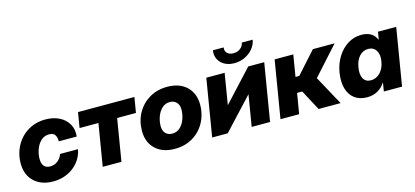

<svg xmlns="http://www.w3.org/2000/svg" viewBox="-61 -1194 3611 1670"><g transform="rotate(-15 1744.5 -359.5)"><path d="M256.3 11.7Q184.1 11.7 131.6 -16.1Q79.1 -43.9 50.5 -94Q22 -144 22 -211.4Q22 -274.4 43.5 -331.3Q64.9 -388.2 105.2 -432.4Q145.5 -476.6 201.9 -502Q258.3 -527.3 328.1 -527.3Q397.5 -527.3 451.2 -500.7Q504.9 -474.1 533 -425.8Q561 -377.4 553.7 -313H392.1Q393.6 -345.2 379.4 -369.6Q365.2 -394 326.7 -394Q282.7 -394 252.4 -365.7Q222.2 -337.4 206.5 -294.4Q190.9 -251.5 190.9 -208Q190.9 -166.5 209.2 -144Q227.5 -121.6 263.7 -121.6Q304.2 -121.6 334 -145.5Q363.8 -169.4 374 -204.1H536.1Q523.9 -139.6 484.6 -91.1Q445.3 -42.5 386.5 -15.4Q327.6 11.7 256.3 11.7Z M704.1 0 766.6 -377.9H596.7L619.6 -515.6H1127.4L1104.5 -377.9H935.1L872.6 0Z M1352.5 11.7Q1242.7 11.7 1178.5 -48.8Q1114.3 -109.4 1114.3 -211.9Q1114.3 -300.8 1153.8 -372.3Q1193.4 -443.8 1263.4 -485.6Q1333.5 -527.3 1424.3 -527.3Q1534.7 -527.3 1598.6 -466.6Q1662.6 -405.8 1662.6 -303.2Q1662.6 -239.7 1641.1 -182.9Q1619.6 -126 1579.1 -82.3Q1538.6 -38.6 1481.2 -13.4Q1423.8 11.7 1352.5 11.7ZM1363.3 -122.1Q1406.2 -122.1 1435.5 -149.9Q1464.8 -177.7 1479.7 -220Q1494.6 -262.2 1494.6 -304.2Q1494.6 -348.1 1471.2 -370.8Q1447.8 -393.6 1413.6 -393.6Q1371.1 -393.6 1341.8 -365.7Q1312.5 -337.9 1297.4 -295.9Q1282.2 -253.9 1282.2 -210.9Q1282.2 -167 1305.7 -144.5Q1329.1 -122.1 1363.3 -122.1Z M2210.9 0H2045.4L2091.8 -280.8H2090.8L1829.6 0H1689.5L1774.9 -515.6H1939.9L1894 -236.8H1894.5L2152.3 -515.6H2296.4ZM2044.9 -574.2Q1994.1 -574.2 1957 -595Q1919.9 -615.7 1902.3 -651.4Q1884.8 -687 1892.1 -731H1988.8Q1983.4 -699.2 2003.2 -679.4Q2022.9 -659.7 2059.1 -659.7Q2094.7 -659.7 2120.8 -679.4Q2147 -699.2 2152.3 -731H2250Q2242.7 -687 2213.1 -651.4Q2183.6 -615.7 2139.9 -595Q2096.2 -574.2 2044.9 -574.2Z M2304.7 0 2390.1 -515.6H2558.1L2525.9 -321.3H2560.1L2734.4 -515.6H2930.2L2702.6 -262.7L2846.2 0H2647.9L2549.8 -183.6H2503.4L2472.7 0Z M3084 11.2Q3016.6 11.2 2971.9 -22.2Q2927.2 -55.7 2909.9 -116.5Q2892.6 -177.2 2905.8 -258.8Q2918.9 -337.4 2957.3 -397.9Q2995.6 -458.5 3051 -492.7Q3106.4 -526.9 3171.9 -526.9Q3273.4 -526.9 3307.1 -448.2H3309.6L3320.8 -515.6H3484.9L3399.4 0H3235.4L3248 -76.7H3246.1Q3219.2 -33.7 3177.2 -11.2Q3135.3 11.2 3084 11.2ZM3153.3 -123Q3201.2 -123 3237.1 -159.9Q3272.9 -196.8 3282.7 -258.8Q3293 -319.8 3269.3 -356.4Q3245.6 -393.1 3198.2 -393.1Q3151.9 -393.1 3119.1 -357.4Q3086.4 -321.8 3076.2 -258.8Q3065.4 -195.3 3086.2 -159.2Q3106.9 -123 3153.3 -123Z"/></g></svg>

Font: Inter Display ExtraBold
Style: Italic
Weight: 800
Italic angle: -9.39999°
Designer: Rasmus Andersson
Foundry: rsms
Version: Version 4.000;git-a52131595